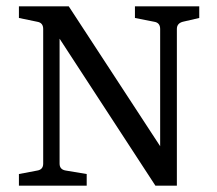

<svg xmlns="http://www.w3.org/2000/svg" viewBox="-20 -589 687 609"><path d="M560 -520Q541 -515 541 -497V0H473L147 -500L169 -503V-70Q169 -51 189 -48L255 -37V0H40V-37L98 -48Q117 -51 117 -70V-497Q117 -517 98 -520L40 -532V-569H198L511 -90L488 -86V-497Q488 -517 469 -520L408 -532V-569H612V-532Z"/></svg>

Font: Rasa
Style: Regular
Weight: 400
Designer: Anna Giedrys (Yrsa+Rasa design), David Brezina (Yrsa art-direction, Rasa art-direction, design)
Foundry: Rosetta Type Foundry
Version: Version 2.004